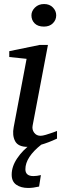

<svg xmlns="http://www.w3.org/2000/svg" viewBox="-20 -717 306 953"><path d="M259 -641Q259 -618 242.5 -601.5Q226 -585 198 -585Q168 -585 152 -601Q136 -617 136 -641Q136 -662 153.5 -679.5Q171 -697 199 -697Q226 -697 242.5 -680Q259 -663 259 -641ZM263 -29Q175 12 117 12Q70 12 55 -16.5Q40 -45 48 -86L112 -425L26 -434V-463L177 -494H218L142 -94Q138 -74 149.5 -58.5Q161 -43 181 -43Q191 -43 208 -48Q225 -53 243 -59.5Q261 -66 263 -67ZM186 0Q106 63 106 123Q106 157 146 157Q163 157 183 152L174 209Q144 216 120 216Q84 216 61 200Q38 184 38 150Q38 109 65.5 68.5Q93 28 132 0Z"/></svg>

Font: Veleka
Style: Italic
Weight: 400
Italic angle: -12°
Designer: Stefan Peev, Context Ltd, 2016; SIL International, 1997-2014.
Foundry: Stefan Peev, Context Ltd, 2016
Version: Version 1.000